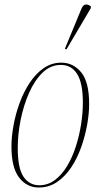

<svg xmlns="http://www.w3.org/2000/svg" viewBox="-20 -825 448 855"><path d="M153 10Q99 10 65 -34.5Q31 -79 31 -172Q31 -215 40 -265.5Q49 -316 67 -365.5Q85 -415 112 -456Q139 -497 174.5 -521.5Q210 -546 253 -546Q306 -546 341.5 -503Q377 -460 377 -362Q377 -319 368 -269Q359 -219 341.5 -169.5Q324 -120 297 -79.5Q270 -39 234 -14.5Q198 10 153 10ZM155 0Q193 0 224 -23Q255 -46 278.5 -85Q302 -124 317.5 -172Q333 -220 341 -271Q349 -322 349 -368Q349 -455 323.5 -495.5Q298 -536 251 -536Q205 -536 169.5 -501.5Q134 -467 109.5 -411.5Q85 -356 72 -291.5Q59 -227 59 -166Q59 -75 85 -37.5Q111 0 155 0ZM276 -605 269 -608 343 -787Q351 -805 363 -805Q375 -805 385 -796L384 -788Z"/></svg>

Font: Noto Serif Display ExtraCondensed Thin
Style: Italic
Weight: 100
Width: 2
Italic angle: -12°
Designer: Monotype Design Team
Foundry: Monotype Imaging Inc.
Version: Version 2.009